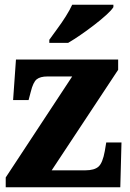

<svg xmlns="http://www.w3.org/2000/svg" viewBox="-20 -786 544 806"><path d="M4 0V-41L283 -465H179Q149 -465 134 -453Q119 -441 109 -400L100 -366H35L47 -536H476V-493L197 -71H338Q376 -71 393.5 -86.5Q411 -102 420 -152L426 -188H490L485 0ZM187 -619Q201 -639 220 -664.5Q239 -690 256 -717Q273 -744 283 -766H456V-756Q448 -743 426.5 -723.5Q405 -704 376.5 -682Q348 -660 319 -640Q290 -620 266 -606H187Z"/></svg>

Font: Noto Serif Armenian SemiCondensed ExtraBold
Style: Regular
Weight: 800
Width: 4
Designer: Monotype Design Team
Foundry: Monotype Imaging Inc.
Version: Version 2.008; ttfautohint (v1.8.4.7-5d5b)